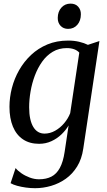

<svg xmlns="http://www.w3.org/2000/svg" viewBox="-20 -764 575 1034"><path d="M428.5 36Q420.5 92 395.5 132.5Q370.5 173 334.2 198.8Q298 224.5 255.2 237Q212.5 249.5 169 249.5Q144.5 249.5 119.2 246Q94 242.5 72.2 236.5Q50.5 230.5 37 222.5L64 141Q75 155 95.2 169Q115.5 183 140.2 192.2Q165 201.5 190 201.5Q229 201.5 256.8 187.2Q284.5 173 302.2 140.5Q320 108 328 54.5L349.5 -88.5Q335 -63.5 311.5 -40.8Q288 -18 257.2 -3.8Q226.5 10.5 190.5 10.5Q139.5 10.5 103.8 -13.5Q68 -37.5 49.5 -82.2Q31 -127 31 -188.5Q31 -239 44 -289.8Q57 -340.5 83 -386.2Q109 -432 147.2 -468Q185.5 -504 235.5 -524.8Q285.5 -545.5 347 -545.5Q379 -545.5 406.2 -539Q433.5 -532.5 453.5 -522.5L515.5 -543ZM407 -480.5Q396.5 -492.5 379.2 -498.8Q362 -505 340 -505Q297 -505 264 -485.2Q231 -465.5 207 -431.8Q183 -398 167.5 -356.5Q152 -315 144.5 -271Q137 -227 137 -186.5Q137 -151 142.8 -124.5Q148.5 -98 159.5 -80Q170.5 -62 185.8 -53.2Q201 -44.5 220 -44.5Q249.5 -44.5 277 -60Q304.5 -75.5 325.8 -100.8Q347 -126 358 -154.5ZM346.5 -608.5Q321.5 -608.5 306 -625.2Q290.5 -642 291 -668Q291.5 -702 310.8 -723.2Q330 -744.5 360 -744.5Q386.5 -744.5 401.2 -727.8Q416 -711 415.5 -687Q415.5 -652.5 396.5 -630.5Q377.5 -608.5 346.5 -608.5Z"/></svg>

Font: Merriweather 72pt
Style: Italic
Weight: 400
Italic angle: -7.8°
Version: Version 2.101